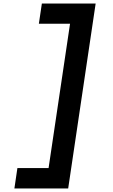

<svg xmlns="http://www.w3.org/2000/svg" viewBox="-20 -858 640 1087"><path d="M61.5 209 78.5 93.5H255L376.5 -723.5H200L217 -838H521.5L366 209Z"/></svg>

Font: JuliaMono ExtraBoldItalic
Style: Regular
Weight: 800
Italic angle: -9°
Monospace: yes
Designer: cormullion
Foundry: corm
Version: Version 0.049; ttfautohint (v1.8.4)